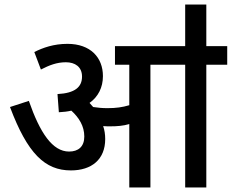

<svg xmlns="http://www.w3.org/2000/svg" viewBox="-20 -825 1020 845"><path d="M443 -213C443 -234 440 -253 434 -270C445 -269 456 -269 466 -269C495 -269 522 -271 549 -279V0H642V-540H795V0H888V-540H980V-622H888V-805H795V-622H486V-540H549V-362C519 -353 491 -349 453 -349C430 -349 410 -351 390 -354C385 -360 379 -366 374 -372C412 -399 433 -440 433 -490C433 -572 378 -632 277 -632C216 -632 169 -615 131 -596L160 -519C197 -538 230 -551 270 -551C310 -551 341 -531 341 -488C341 -442 310 -415 233 -411L239 -331C259 -332 277 -334 294 -338C328 -307 351 -270 351 -224C351 -180 325 -158 284 -158C211 -158 156 -240 107 -381L24 -354C101 -149 178 -75 292 -75C383 -75 443 -123 443 -213Z"/></svg>

Font: Noto Sans SemiCondensed Medium
Style: Regular
Weight: 500
Width: 4
Designer: Monotype Design Team
Foundry: Monotype Imaging Inc.
Version: Version 2.013